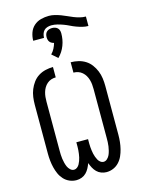

<svg xmlns="http://www.w3.org/2000/svg" viewBox="-152 -1144 905 1236"><g transform="rotate(-15 300.0 -526.0)"><path d="M400 8Q382 8 365 1.5Q348 -5 335.5 -17.5Q323 -30 314.5 -46Q306 -62 300 -79Q294 -62 285.5 -46Q277 -30 264.5 -17.5Q252 -5 235 1.5Q218 8 200 8Q176 8 154 -1.5Q132 -11 116 -28.5Q100 -46 90.5 -67.5Q81 -89 75.5 -111.5Q70 -134 67.5 -157.5Q65 -181 65 -205V-530Q65 -556 68.5 -581.5Q72 -607 81.5 -630.5Q91 -654 106.5 -675Q122 -696 143.5 -709.5Q165 -723 190.5 -729Q216 -735 241 -735V-666Q225 -666 210 -661Q195 -656 183 -645.5Q171 -635 163 -621.5Q155 -608 150.5 -592.5Q146 -577 144.5 -561.5Q143 -546 143 -530V-205Q143 -191 143.5 -177Q144 -163 146 -149Q148 -135 151.5 -121Q155 -107 160.5 -94.5Q166 -82 177 -71.5Q188 -61 202 -61Q213 -61 222.5 -68.5Q232 -76 237.5 -86Q243 -96 247 -107Q251 -118 253.5 -129Q256 -140 257.5 -151.5Q259 -163 260 -174.5Q261 -186 261 -197.5Q261 -209 261 -221V-228H339V-221Q339 -209 339 -197.5Q339 -186 340 -174.5Q341 -163 342.5 -151.5Q344 -140 346.5 -129Q349 -118 353 -107Q357 -96 362.5 -86Q368 -76 377.5 -68.5Q387 -61 398 -61Q412 -61 423 -71.5Q434 -82 439.5 -94.5Q445 -107 448.5 -121Q452 -135 454 -149Q456 -163 456.5 -177Q457 -191 457 -205V-530Q457 -546 455.5 -561.5Q454 -577 449.5 -592.5Q445 -608 437 -621.5Q429 -635 417 -645.5Q405 -656 390 -661Q375 -666 359 -666V-735Q384 -735 409.5 -729Q435 -723 456.5 -709.5Q478 -696 493.5 -675Q509 -654 518.5 -630.5Q528 -607 531.5 -581.5Q535 -556 535 -530V-205Q535 -181 532.5 -157.5Q530 -134 524.5 -111.5Q519 -89 509.5 -67.5Q500 -46 484 -28.5Q468 -11 446 -1.5Q424 8 400 8ZM234 -931H162Q162 -958 171 -984Q180 -1010 200 -1028Q220 -1046 246.5 -1053Q273 -1060 300 -1060Q320 -1060 339.5 -1055Q359 -1050 378 -1043Q397 -1036 415 -1027.5Q433 -1019 452 -1011.5Q471 -1004 490.5 -999Q510 -994 530 -994V-931Q510 -931 490.5 -936Q471 -941 452 -948Q433 -955 415 -964Q397 -973 378 -980Q359 -987 339.5 -992Q320 -997 300 -997Q287 -997 273.5 -993Q260 -989 251 -979.5Q242 -970 238 -957Q234 -944 234 -931ZM290 -782 251 -816Q265 -830 274 -847.5Q283 -865 288 -883Q280 -885 272.5 -889Q265 -893 260 -899.5Q255 -906 253 -914.5Q251 -923 251 -931Q251 -941 254 -950.5Q257 -960 264 -966.5Q271 -973 280.5 -976Q290 -979 300 -979Q310 -979 319.5 -976Q329 -973 336 -966.5Q343 -960 346 -950.5Q349 -941 349 -931Q349 -910 345.5 -890Q342 -870 334.5 -850.5Q327 -831 316 -814Q305 -797 290 -782Z"/></g></svg>

Font: Iosevka Extended
Style: Regular
Weight: 400
Width: 7
Monospace: yes
Designer: Belleve Invis
Foundry: Belleve Invis
Version: Version 32.5.0; ttfautohint (v1.8.4)